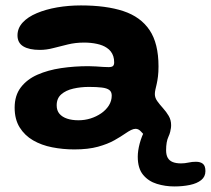

<svg xmlns="http://www.w3.org/2000/svg" viewBox="-20 -493 778 708"><path d="M254 58Q212 58 172.5 50.2Q133 42.5 102 24.5Q71 6.5 52.5 -23.2Q34 -53 34 -96Q34 -141 56.8 -170.8Q79.5 -200.5 118 -217.5Q156.5 -234.5 205.2 -241.8Q254 -249 306 -249Q320 -249 334.2 -248Q348.5 -247 360.8 -246.2Q373 -245.5 380.5 -245.5Q392 -245.5 396.5 -249.5Q401 -253.5 401 -263Q401 -275.5 397.8 -285.5Q394.5 -295.5 388.5 -303.2Q382.5 -311 374 -316.5Q359.5 -326.5 337.5 -331.2Q315.5 -336 290 -336Q258.5 -336 230.5 -329.2Q202.5 -322.5 177 -315.8Q151.5 -309 127 -309Q87.5 -309 66 -322Q44.5 -335 44.5 -362.5Q44.5 -389 63.5 -409.8Q82.5 -430.5 115.8 -444.5Q149 -458.5 191 -465.8Q233 -473 278.5 -473Q371.5 -473 435 -452Q498.5 -431 531.5 -382Q564.5 -333 564.5 -248Q564.5 -227 562.5 -211Q560.5 -195 557.8 -183.2Q555 -171.5 553 -162.5Q551 -153.5 551 -146Q551 -132.5 560 -120Q569 -107.5 581 -94.2Q593 -81 602 -65.8Q611 -50.5 611 -31.5Q611 -3 593 10Q575 23 551.5 23Q532.5 23 520.8 12.8Q509 2.5 500 -7.8Q491 -18 480 -18Q472.5 -18 463.2 -13.5Q454 -9 441 0Q426 10.5 401.8 24.2Q377.5 38 341.5 48Q305.5 58 254 58ZM269.5 -49.5Q292.5 -49.5 314 -56.2Q335.5 -63 353.2 -75.2Q371 -87.5 381.5 -104.2Q392 -121 392 -140.5Q392 -154.5 383 -161.2Q374 -168 355.2 -170.2Q336.5 -172.5 308 -172.5Q277.5 -172.5 250.2 -166.2Q223 -160 206 -145.2Q189 -130.5 189 -104.5Q189 -85.5 199.2 -73.5Q209.5 -61.5 227.5 -55.5Q245.5 -49.5 269.5 -49.5ZM622.5 194.5Q589.5 194.5 558.5 185Q527.5 175.5 507.8 151.8Q488 128 488 85Q488 63 495.2 35.8Q502.5 8.5 515.5 -15Q528 -35.5 540.5 -45.8Q553 -56 573.5 -56Q594 -56 602 -47.2Q610 -38.5 610 -26.5Q610 -7.5 601.2 11Q592.5 29.5 592.5 61Q592.5 78 598.5 88.8Q604.5 99.5 616.8 104.5Q629 109.5 647.5 109.5Q661.5 109.5 674.8 106.5Q688 103.5 702.5 103.5Q719 103.5 728.2 111Q737.5 118.5 737.5 138Q737.5 158.5 722 171Q706.5 183.5 680.2 189Q654 194.5 622.5 194.5Z"/></svg>

Font: Gluten SemiBold
Style: Regular
Weight: 600
Designer: Tyler Finck
Foundry: Etcetera Type Company
Version: Version 1.300